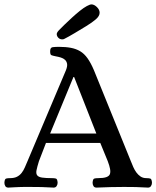

<svg xmlns="http://www.w3.org/2000/svg" viewBox="-32 -850 711 873"><path d="M196 -243H406L305 -500H302ZM236 -637Q267 -637 290.5 -632.5Q314 -628 332.5 -617Q351 -606 366 -585Q381 -564 395 -531L563 -117Q568 -104 574 -90.5Q580 -77 588 -66Q596 -55 607 -47.5Q618 -40 634 -40Q645 -40 651.5 -38Q658 -36 659 -19Q659 -11 654.5 -4Q650 3 641 3Q609 1 585 0.5Q561 0 531 0Q471 0 407 3Q397 3 393 -4Q389 -11 389 -19Q390 -36 396.5 -38Q403 -40 414 -40Q438 -40 451 -44.5Q464 -49 467.5 -58Q471 -67 468.5 -81.5Q466 -96 458 -117L424 -200H177Q153 -139 145 -117Q137 -91 134 -76Q131 -61 137 -53Q143 -45 159.5 -42.5Q176 -40 205 -40Q216 -40 222.5 -38Q229 -36 230 -19Q230 -11 225.5 -4Q221 3 212 3Q180 1 156.5 0.5Q133 0 103 0Q88 0 77 0Q66 0 55.5 0.5Q45 1 33.5 1.5Q22 2 6 3Q-4 3 -8 -4Q-12 -11 -12 -19Q-11 -36 -4.5 -38Q2 -40 13 -40Q33 -40 45.5 -46.5Q58 -53 66.5 -64Q75 -75 81 -89Q87 -103 93 -117L268 -531Q275 -549 273 -560Q271 -571 263.5 -578Q256 -585 244.5 -588.5Q233 -592 221 -594Q206 -597 201 -599.5Q196 -602 196 -617Q196 -634 207.5 -635.5Q219 -637 236 -637ZM260 -673Q257 -671 251 -671Q240 -671 233 -678.5Q226 -686 226 -695Q226 -702 236 -712.5Q246 -723 261.5 -738Q277 -753 295.5 -770Q314 -787 331.5 -801Q349 -815 363 -822.5Q377 -830 384 -830Q396 -830 408.5 -818Q421 -806 421 -792Q421 -777 403.5 -762Q386 -747 360.5 -731.5Q335 -716 307.5 -699.5Q280 -683 260 -673Z"/></svg>

Font: Alice
Style: Regular
Weight: 400
Designer: Cyreal (www.cyreal.org)
Foundry: Cyreal (www.cyreal.org)
Version: Version 1.010